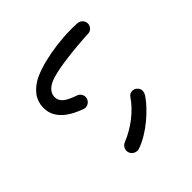

<svg xmlns="http://www.w3.org/2000/svg" viewBox="-75 -941 1150 1150"><g transform="rotate(45 500.0 -366.0)"><path d="M347 -94C408 -101 463 -148 503 -259C511 -282 497 -308 474 -316C450 -324 425 -311 417 -287C394 -219 370 -188 335 -186C306 -184 281 -199 263 -229C216 -305 203 -591 203 -591C205 -616 186 -637 161 -639C136 -640 115 -621 113 -596C104 -445 139 -262 187 -181C229 -113 284 -87 347 -94ZM643 -571C626 -553 628 -522 649 -508C722 -459 784 -377 817 -294C826 -270 852 -257 876 -265C901 -274 913 -301 905 -325C872 -422 779 -526 709 -574C686 -589 662 -592 643 -571Z"/></g></svg>

Font: 寒蝉半圆体
Style: Regular
Weight: 400
Designer: Yoshimichi Ohira & Warren
Foundry: ChillType
Version: Version 1.800;Glyphs 3.1.1 (3135)